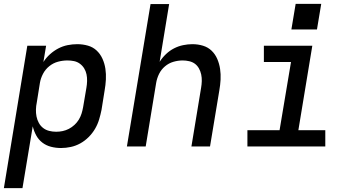

<svg xmlns="http://www.w3.org/2000/svg" viewBox="-26 -756 1846 991"><path d="M-6 215 115 -520H212L198 -436Q212 -458 232 -476Q252 -494 275 -506Q298 -518 323 -523Q348 -528 373 -528Q401 -528 427.5 -520.5Q454 -513 473 -495Q492 -477 503 -452.5Q514 -428 518 -401Q522 -374 520.5 -345.5Q519 -317 514 -289L498 -189Q493 -164 485.5 -139Q478 -114 464.5 -91Q451 -68 431.5 -48.5Q412 -29 388.5 -16Q365 -3 339.5 2.5Q314 8 289 8Q262 8 237 1.5Q212 -5 192.5 -20Q173 -35 161 -57Q149 -79 143 -104L90 215ZM264 -76Q281 -76 297.5 -79.5Q314 -83 329.5 -91Q345 -99 358.5 -111.5Q372 -124 381 -139Q390 -154 395 -170Q400 -186 403 -203L420 -303Q423 -320 423.5 -338Q424 -356 420.5 -372.5Q417 -389 408.5 -403Q400 -417 386.5 -427Q373 -437 356.5 -440.5Q340 -444 322 -444Q298 -444 273.5 -437.5Q249 -431 228.5 -414.5Q208 -398 196 -375Q184 -352 180 -328L164 -228Q160 -209 159.5 -190.5Q159 -172 162.5 -154.5Q166 -137 174.5 -121.5Q183 -106 196.5 -95.5Q210 -85 227.5 -80.5Q245 -76 264 -76Z M629 0 751 -735H847L798 -437Q812 -459 831 -477Q850 -495 872.5 -506.5Q895 -518 919.5 -523Q944 -528 967 -528Q996 -528 1022 -520Q1048 -512 1066.5 -494Q1085 -476 1095.5 -451.5Q1106 -427 1110 -400Q1114 -373 1112.5 -345Q1111 -317 1106 -289L1058 0H962L1012 -303Q1015 -320 1015.5 -337.5Q1016 -355 1012.5 -371.5Q1009 -388 1001 -402.5Q993 -417 980.5 -426.5Q968 -436 951 -440Q934 -444 917 -444Q893 -444 869 -437Q845 -430 825.5 -413.5Q806 -397 795 -374.5Q784 -352 780 -328L726 0Z M1251 0V-84H1417L1476 -436H1336V-520H1586L1514 -84H1653V0ZM1478 -604 1500 -736H1632L1610 -604Z"/></svg>

Font: Iosevka SS04 Medium Extended
Style: Italic
Weight: 500
Width: 7
Italic angle: -9°
Monospace: yes
Designer: Belleve Invis
Foundry: Belleve Invis
Version: Version 19.0.0; ttfautohint (v1.8.4)